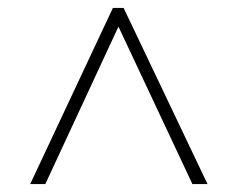

<svg xmlns="http://www.w3.org/2000/svg" viewBox="-20 -734 599 483"><path d="M56 -271 264 -714H291L502 -271H464L278 -667L94 -271Z"/></svg>

Font: Noto Serif ExtraLight
Style: Italic
Weight: 200
Italic angle: -12°
Designer: Monotype Design Team
Foundry: Monotype Imaging Inc.
Version: Version 2.014; ttfautohint (v1.8.4.7-5d5b)